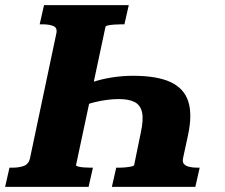

<svg xmlns="http://www.w3.org/2000/svg" viewBox="-52 -730 877 750"><path d="M682 -200 663 -112Q660 -97 666.5 -89.5Q673 -82 686.5 -78.5Q700 -75 719 -75H728L711 0H385L402 -75H412Q427 -75 440.5 -76.5Q454 -78 462.5 -80Q471 -82 472 -85L498 -212Q509 -262 503 -290.5Q497 -319 474.5 -331Q452 -343 412 -343Q369 -343 318.5 -331Q268 -319 209 -284L231 -374Q265 -394 304 -407.5Q343 -421 385 -427.5Q427 -434 467 -434Q561 -434 614 -409.5Q667 -385 683.5 -333.5Q700 -282 682 -200ZM451 -710 434 -635H422Q409 -635 395 -634Q381 -633 371 -631Q361 -629 360 -625L245 -85Q244 -82 253 -79.5Q262 -77 276 -76Q290 -75 303 -75H311L294 0H-32L-15 -75H-4Q23 -75 41.5 -82Q60 -89 65 -111L168 -599Q173 -621 157 -628Q141 -635 114 -635H103L120 -710Z"/></svg>

Font: Roboto Serif
Style: Bold Italic
Weight: 700
Italic angle: -10°
Designer: Greg Gazdowicz
Foundry: Commercial Type
Version: Version 1.008